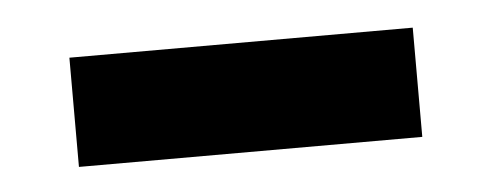

<svg xmlns="http://www.w3.org/2000/svg" viewBox="-25 -692 469 183"><g transform="rotate(-5 209.0 -600.0)"><path d="M45 -547V-651.5H373.5V-547Z"/></g></svg>

Font: Anek Bangla ExtraBold
Style: Regular
Weight: 800
Designer: Sulekha Rajkumar (Bangla), Yesha Goshar (Latin)
Foundry: Ek Type
Version: Version 1.003